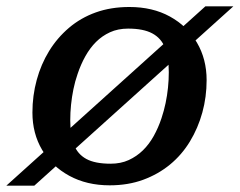

<svg xmlns="http://www.w3.org/2000/svg" viewBox="-55 -570 754 604"><path d="M293 -55Q325 -55 350 -66.5Q375 -78 394.5 -97Q414 -116 428.5 -142Q443 -168 453 -198Q461 -222 466 -246Q471 -270 473.5 -294.5Q476 -319 476 -343Q476 -390 464 -420Q452 -450 424 -465Q396 -480 348 -480Q316 -480 291 -468.5Q266 -457 247 -438Q228 -419 213.5 -393Q199 -367 189 -337Q181 -314 176 -289.5Q171 -265 168.5 -240.5Q166 -216 166 -192Q166 -145 177.5 -115Q189 -85 216.5 -70Q244 -55 293 -55ZM290 13Q218 13 163 -17Q108 -47 77.5 -98.5Q47 -150 47 -216Q47 -269 60.5 -318.5Q74 -368 99.5 -409.5Q125 -451 162 -482.5Q199 -514 246.5 -531Q294 -548 352 -548Q425 -548 479.5 -518Q534 -488 564.5 -436Q595 -384 595 -318Q595 -265 581.5 -216Q568 -167 542.5 -125Q517 -83 480 -52.5Q443 -22 395.5 -4.5Q348 13 290 13ZM-35 14 591 -550H679L53 14Z"/></svg>

Font: Roboto Serif 20pt Medium
Style: Italic
Weight: 500
Italic angle: -10°
Version: Version 1.008